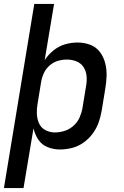

<svg xmlns="http://www.w3.org/2000/svg" viewBox="-35 -755 631 980"><path d="M-15 205H85L136 -100Q143 -69 160.5 -42.5Q178 -16 208 -4Q238 8 271 8Q302 8 333 0Q364 -8 391 -27Q418 -46 438 -73Q458 -100 468.5 -130Q479 -160 484 -190L502 -300Q508 -334 509 -367.5Q510 -401 502 -432.5Q494 -464 475 -489.5Q456 -515 425.5 -526.5Q395 -538 361 -538Q329 -538 297.5 -529Q266 -520 238.5 -498Q211 -476 193 -448L241 -735H140ZM245 -79Q219 -79 196.5 -91Q174 -103 164 -126Q154 -149 153 -175Q152 -201 157 -227L175 -337Q179 -360 189 -382Q199 -404 218.5 -421Q238 -438 261 -444.5Q284 -451 307 -451Q333 -451 356 -441.5Q379 -432 392 -411.5Q405 -391 407 -365.5Q409 -340 404 -314L386 -204Q382 -180 371.5 -156Q361 -132 340.5 -113.5Q320 -95 295 -87Q270 -79 245 -79Z"/></svg>

Font: Iosevka Sparkle Medium Oblique
Style: Regular
Weight: 500
Italic angle: -9°
Designer: Belleve Invis
Foundry: Belleve Invis
Version: Version 4.5.0; ttfautohint (v1.8.3)